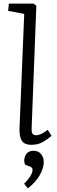

<svg xmlns="http://www.w3.org/2000/svg" viewBox="-20 -787 315 1062"><path d="M114 -710 25 -727 29 -767H165L181 -756L155 -79Q154 -57 159.5 -48Q165 -39 181 -39Q206 -39 244 -69L265 -36Q248 -20 219.5 -3Q191 14 155 14Q113 14 99.5 -10.5Q86 -35 88 -78ZM134 255 113 229Q131 213 145.5 191Q160 169 160 152Q160 139 145 134L119 124Q108 99 120.5 73Q133 47 166 47Q192 47 207 65Q222 83 222 110Q222 142 200 181.5Q178 221 134 255Z"/></svg>

Font: Literata 12pt Light
Style: Italic
Weight: 300
Italic angle: -2°
Designer: Latin by Veronika Burian and Jose Scaglione. Greek by Irene Vlachou. Cyrillic by Vera Evstafieva
Foundry: TypeTogether
Version: Version 3.002